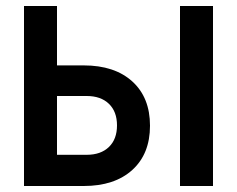

<svg xmlns="http://www.w3.org/2000/svg" viewBox="-20 -620 790 640"><path d="M60 0V-600H170V-402H259Q362 -402 421 -348.5Q480 -295 480 -201Q480 -107 421 -53.5Q362 0 259 0ZM170 -104H269Q316 -104 343 -130Q370 -156 370 -202Q370 -248 343 -274Q316 -300 269 -300H170ZM580 0V-600H690V0Z"/></svg>

Font: Martian Mono SemiExpanded
Style: Regular
Weight: 400
Width: 6
Monospace: yes
Designer: Roman Shamin
Foundry: Evil Martians
Version: Version 1.000